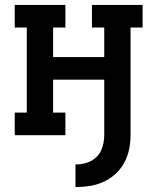

<svg xmlns="http://www.w3.org/2000/svg" viewBox="-20 -550 640 781"><path d="M287 211V119Q303 119 318.5 116Q334 113 348 106Q362 99 373.5 87.5Q385 76 391.5 61.5Q398 47 401 31.5Q404 16 404 0V-226H196V-92H246V0H40V-92H89V-438H40V-530H246V-438H196V-318H404V-438H354V-530H560V-438H511V0Q511 29 505 58Q499 87 485 112.5Q471 138 449 158Q427 178 400.5 190Q374 202 345 206.5Q316 211 287 211Z"/></svg>

Font: Iosevka Curly Slab SmBdEx
Style: Regular
Weight: 600
Width: 7
Monospace: yes
Designer: Belleve Invis
Foundry: Belleve Invis
Version: Version 11.1.0; ttfautohint (v1.8.3)